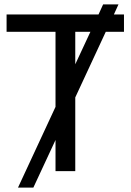

<svg xmlns="http://www.w3.org/2000/svg" viewBox="-20 -780 596 875"><path d="M323 0H233V-142L132 75H62L233 -293V-635H10V-714H429L450 -760H520L499 -714H545V-635H462L323 -336ZM323 -635V-487L392 -635Z"/></svg>

Font: RS Noto Sans
Style: Regular
Weight: 400
Designer: Monotype Design Team
Foundry: Monotype Imaging Inc.
Version: Version 3.10